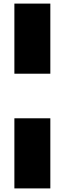

<svg xmlns="http://www.w3.org/2000/svg" viewBox="-20 -828 360 1068"><path d="M60 -418V-808H260V-418ZM60 220V-170H260V220Z"/></svg>

Font: Encode Sans SemiExpanded Black
Style: Regular
Weight: 900
Width: 6
Designer: Multiple Designers
Foundry: Impallari Type
Version: Version 3.002